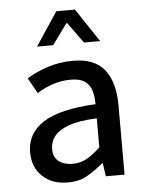

<svg xmlns="http://www.w3.org/2000/svg" viewBox="-52 -759 622 815"><g transform="rotate(-5 258.5 -351.5)"><path d="M203.6 12.2Q137.7 12.2 96.7 -26.4Q55.7 -64.9 55.7 -129.9Q55.7 -209 125.5 -254.9Q195.3 -300.8 350.1 -308.6Q350.1 -344.2 341.6 -369.4Q333 -394.5 312.3 -408Q291.5 -421.4 253.9 -421.4Q213.9 -421.4 177 -408.9Q140.1 -396.5 109.9 -377L72.8 -442.9Q109.9 -466.3 161.1 -483.4Q212.4 -500.5 271 -500.5Q362.8 -500.5 404.8 -447.3Q446.8 -394 446.8 -294.9V0H367.2L358.9 -56.2H356.4Q322.3 -27.8 287.6 -7.8Q252.9 12.2 203.6 12.2ZM231.9 -64.9Q265.1 -64.9 292.2 -80.3Q319.3 -95.7 350.1 -124.5V-248.5Q272.9 -245.1 229.5 -229Q186 -212.9 168 -188.7Q149.9 -164.6 149.9 -136.2Q149.9 -99.1 172.9 -82Q195.8 -64.9 231.9 -64.9ZM124 -573.7 218.8 -716.3H297.9L393.1 -573.7H324.2L260.3 -661.6H256.3L192.9 -573.7Z"/></g></svg>

Font: Varta Light SemiBold
Style: Regular
Weight: 600
Version: Version 1.004